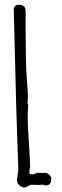

<svg xmlns="http://www.w3.org/2000/svg" viewBox="-20 -787 262 817"><path d="M140.6 0C148.9 0 155.8 -0.5 160.6 -1.5C167 0.5 171.9 2 175.3 2C190.9 2 198.2 -7.3 198.2 -26.9C198.2 -36.1 191.4 -44.9 177.7 -51.3H134.3C130.9 -47.4 126 -45.4 119.1 -45.4C112.3 -45.4 108.4 -45.9 106.9 -46.9C105.5 -47.9 105 -52.7 105 -59.1C105 -65.9 106.4 -71.8 108.4 -75.7C107.9 -96.7 106 -135.3 102.5 -185.1C99.1 -235.4 97.7 -268.1 97.7 -285.6C97.7 -301.8 98.1 -319.8 100.1 -341.3L97.2 -344.7C98.6 -359.4 98.6 -370.1 98.6 -379.9C98.6 -389.6 97.2 -416 93.8 -455.1C90.3 -496.6 88.9 -592.3 88.9 -739.7C88.9 -758.3 79.6 -766.6 61 -766.6C46.4 -766.6 38.6 -760.3 38.6 -747.1L48.8 -339.4C51.3 -247.6 55.2 -155.8 58.1 -64L52.2 -20.5C52.2 -3.9 69.3 10.7 82.5 10.7C89.4 10.7 96.7 7.3 103.5 2.9H103C106.4 1 108.9 -1 110.4 -1Z"/></svg>

Font: Amatic Mod Bold ONEptTWO
Style: Bold
Weight: 700
Designer: David Occhino Design
Foundry: David Occhino Design
Version: Version 1.2